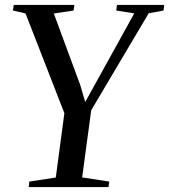

<svg xmlns="http://www.w3.org/2000/svg" viewBox="-20 -763 690 783"><path d="M97 0 99.5 -22.5 207.5 -39 242.5 -301.5 84 -708.5 32.5 -720 36 -743H283.5L280 -720L199.5 -708L307.5 -415.5L327.5 -347L363 -411L527.5 -708.5L454 -720L457 -743H649.5L647 -720L586.5 -709L352 -313.5L315 -39.5L425.5 -22.5L422.5 0Z"/></svg>

Font: Merriweather 120pt
Style: Italic
Weight: 400
Italic angle: -7.8°
Version: Version 2.101